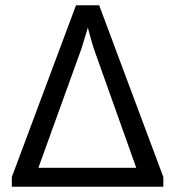

<svg xmlns="http://www.w3.org/2000/svg" viewBox="-20 -710 666 730"><path d="M601 -37V0H25V-37L269 -690H357ZM498 -72 336 -527Q332 -538 314 -605Q294 -538 290 -526L126 -72Z"/></svg>

Font: Exo 2.0
Style: Regular
Weight: 400
Designer: Natanael Gama
Version: Version 1.001;PS 001.001;hotconv 1.0.70;makeotf.lib2.5.58329